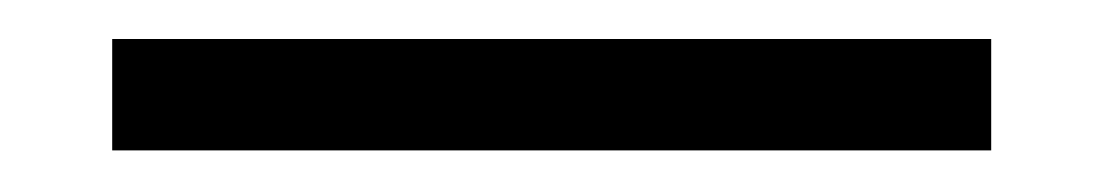

<svg xmlns="http://www.w3.org/2000/svg" viewBox="-20 125 552 96"><path d="M36.1 144.5H475.6V200.2H36.1Z"/></svg>

Font: Post No Bills Colombo Medium
Style: Regular
Weight: 500
Designer: Kosala Senevirathne, Siva Puranthara, Lasantha Premarathna, Tharique Azeez
Foundry: Mooniak
Version: Version 1.220 ; ttfautohint (v1.6)